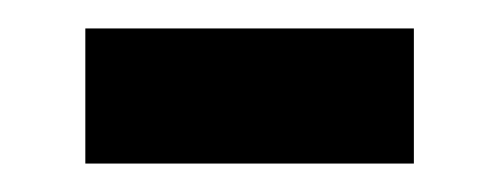

<svg xmlns="http://www.w3.org/2000/svg" viewBox="-20 -334 351 135"><path d="M40 -314H271V-219H40Z"/></svg>

Font: Caladea
Style: Bold
Weight: 700
Designer: Carolina Giovagnoli and Andres Torresi
Foundry: Carolina Giovagnoli & Andres Torresi
Version: Version 1.001